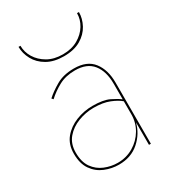

<svg xmlns="http://www.w3.org/2000/svg" viewBox="-171 -770 776 870"><g transform="rotate(-30 217.5 -335.0)"><path d="M65 -680H75Q75 -647 93 -617.5Q111 -588 144 -569Q177 -550 223 -550Q269 -550 302 -569Q335 -588 353 -617.5Q371 -647 371 -680H381Q381 -646 363.5 -613.5Q346 -581 311 -560.5Q276 -540 223 -540Q171 -540 135.5 -560.5Q100 -581 82.5 -613.5Q65 -646 65 -680ZM84 -395 77 -403Q102 -426 140 -448Q178 -470 233 -470Q301 -470 333 -428.5Q365 -387 365 -320V0H355V-118Q342 -65 299.5 -27.5Q257 10 193 10Q156 10 120.5 -4.5Q85 -19 62.5 -51Q40 -83 40 -135Q40 -184 66.5 -216Q93 -248 134.5 -264.5Q176 -281 221 -281Q277 -281 308 -266Q339 -251 355 -238V-320Q355 -385 325 -422.5Q295 -460 233 -460Q184 -460 148 -440.5Q112 -421 84 -395ZM50 -135Q50 -86 71 -56.5Q92 -27 125 -13.5Q158 0 193 0Q238 0 275 -22Q312 -44 333.5 -80.5Q355 -117 355 -160V-228Q337 -244 303.5 -257.5Q270 -271 221 -271Q180 -271 140.5 -256Q101 -241 75.5 -211Q50 -181 50 -135Z"/></g></svg>

Font: Jost* Hairline
Style: Regular
Weight: 100
Version: Version 3.7